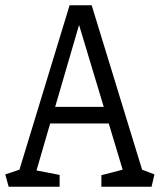

<svg xmlns="http://www.w3.org/2000/svg" viewBox="-22 -711 612 731"><path d="M11 0 -2 -47 52 -65 243 -691H327L519 -65L566 -47L555 0H364V-44L445 -65L392 -241H169L117 -62L205 -45V0ZM188 -304H373L279 -616Z"/></svg>

Font: Kreon Light
Style: Regular
Weight: 300
Designer: Julia Petretta
Foundry: Julia Petretta and Eli Heuer
Version: Version 2.002